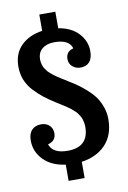

<svg xmlns="http://www.w3.org/2000/svg" viewBox="-87 -781 586 882"><g transform="rotate(-10 205.5 -340.0)"><path d="M389.2 -200.2Q389.2 -126.5 347.9 -82.3Q306.6 -38.1 234.9 -27.8V47.9H160.2V-27.8Q94.2 -36.6 57.6 -74.7Q21 -112.8 21 -164.1Q21 -196.8 37.1 -213.4Q53.2 -230 80.1 -230Q104 -230 118.9 -215.8Q133.8 -201.7 133.8 -179.2Q133.8 -143.1 96.2 -133.8Q111.3 -88.9 180.2 -88.9Q278.8 -88.9 278.8 -184.1Q278.8 -193.8 276.9 -203.4Q274.9 -212.9 272.7 -220.2Q270.5 -227.5 264.9 -236.1Q259.3 -244.6 255.9 -249.8Q252.4 -254.9 243.4 -262.7Q234.4 -270.5 230.5 -274.2Q226.6 -277.8 214.6 -285.6Q202.6 -293.5 199 -295.9Q195.3 -298.3 181.4 -307.1Q167.5 -315.9 164.1 -317.9Q133.8 -337.4 113 -353.5Q92.3 -369.6 69.8 -393.3Q47.4 -417 35.6 -445.8Q23.9 -474.6 23.9 -507.8Q23.9 -569.8 61.3 -606.4Q98.6 -643.1 160.2 -651.9V-728H234.9V-650.9Q294.9 -641.1 328.4 -605Q361.8 -568.8 361.8 -522Q361.8 -488.8 346.9 -471.9Q332 -455.1 305.2 -455.1Q282.7 -455.1 267.3 -468.8Q252 -482.4 252 -503.9Q252 -539.1 287.1 -547.9Q274.9 -590.8 206.1 -590.8Q170.4 -590.8 149.2 -573.5Q127.9 -556.2 127.9 -523.9Q127.9 -515.1 129.6 -507.1Q131.3 -499 133.8 -492.4Q136.2 -485.8 141.4 -478.5Q146.5 -471.2 150.4 -466.3Q154.3 -461.4 162.6 -454.6Q170.9 -447.8 175.5 -443.8Q180.2 -439.9 190.7 -432.9Q201.2 -425.8 206.5 -422.6Q211.9 -419.4 224.1 -411.9Q236.3 -404.3 241.2 -400.9Q266.1 -385.7 284.2 -372.6Q302.2 -359.4 323.5 -339.8Q344.7 -320.3 357.9 -300.8Q371.1 -281.2 380.1 -255.1Q389.2 -229 389.2 -200.2Z"/></g></svg>

Font: Margherita Bold
Style: Regular
Weight: 700
Designer: James Puckett
Foundry: Dunwich Type Founders
Version: Version 1.008;hotconv 1.0.109;makeotfexe 2.5.65596